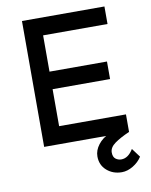

<svg xmlns="http://www.w3.org/2000/svg" viewBox="-100 -798 855 1089"><g transform="rotate(-10 327.5 -253.5)"><path d="M103 -725H578V-624H207V-415H538V-314H207V-101H592V0H103ZM513 218Q462 218 426.5 187Q391 156 391 106Q391 71 415.5 39Q440 7 480 -10L592 0Q539 23 507 46Q475 69 475 98Q475 124 489.5 135Q504 146 522 146Q562 146 591 98L629 149Q610 179 577.5 198.5Q545 218 513 218Z"/></g></svg>

Font: Reem Kufi Fun
Style: Regular
Weight: 400
Designer: Khaled Hosny
Version: Version 1.005